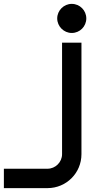

<svg xmlns="http://www.w3.org/2000/svg" viewBox="-248 -770 512 990"><path d="M172 -550H72V25C72 66 38 100 -3 100H-228V200H-3C94 200 172 122 172 25ZM197 -675C197 -716 164 -750 122 -750C81 -750 47 -716 47 -675C47 -634 81 -600 122 -600C164 -600 197 -634 197 -675Z"/></svg>

Font: Bruno Ace
Style: Regular
Weight: 400
Designer: Astigmatic (AOETI)
Foundry: Astigmatic (AOETI)
Version: Version 1.000